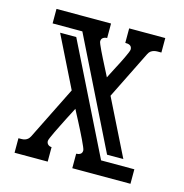

<svg xmlns="http://www.w3.org/2000/svg" viewBox="-98 -734 789 825"><g transform="rotate(15 297.0 -322.0)"><path d="M295.9 -64.5Q306.2 -64.5 314 -69.3Q321.8 -74.2 321.8 -85.9Q321.8 -89.8 316.7 -101.8Q311.5 -113.8 303.7 -130.4Q295.9 -147 286.4 -165.5Q276.9 -184.1 268.1 -201.2Q259.3 -218.3 252.2 -231.4Q245.1 -244.6 242.7 -250Q240.2 -244.6 233.2 -231.4Q226.1 -218.3 217.5 -201.2Q209 -184.1 199.5 -165.3Q189.9 -146.5 182.1 -130.1Q174.3 -113.8 169.2 -101.8Q164.1 -89.8 164.1 -85.9Q164.1 -76.2 170.7 -70.3Q177.2 -64.5 186.5 -64.5V0H39.1V-64.5Q47.4 -64.5 54.7 -64.7Q62 -64.9 68.4 -67.1Q74.7 -69.3 80.1 -73.7Q85.4 -78.1 89.8 -86.4L207 -322.3L94.7 -548.8H166.5L406.7 -64.5H554.7V0H295.9ZM53.2 -643.6H295.9V-579.1Q286.1 -579.1 278.3 -574Q270.5 -568.8 270.5 -557.6Q270.5 -554.2 274.9 -543.7Q279.3 -533.2 286.1 -519Q293 -504.9 301 -488.8Q309.1 -472.7 316.7 -458Q324.2 -443.4 330.1 -431.9Q335.9 -420.4 338.4 -415.5Q340.8 -420.4 346.7 -431.9Q352.5 -443.4 360.1 -458Q367.7 -472.7 376 -488.5Q384.3 -504.4 390.9 -518.6Q397.5 -532.7 401.9 -543.2Q406.2 -553.7 406.2 -557.6Q406.2 -564.5 403.6 -568.8Q400.9 -573.2 396.7 -575.4Q392.6 -577.6 387.2 -578.4Q381.8 -579.1 376.5 -579.1V-643.6H537.1V-579.1Q528.3 -579.1 520 -579.1Q511.7 -579.1 504.4 -577.1Q497.1 -575.2 490.7 -570.6Q484.4 -565.9 480 -557.1L374 -343.3L497.6 -94.7H425.3L185.5 -579.1H53.2Z"/></g></svg>

Font: Isar CAT
Style: Regular
Weight: 400
Designer: Digitized by Peter Wiegel
Foundry: CAT-Fonts, Peter Wiegel
Version: Version 1.000; ttfautohint (v1.3)